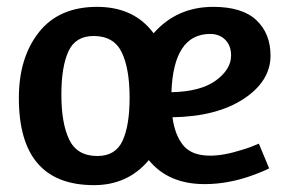

<svg xmlns="http://www.w3.org/2000/svg" viewBox="-20 -530 839 560"><path d="M263 -510Q371 -510 428 -433Q496 -510 602 -510Q687 -510 728 -471Q769 -432 769 -368Q769 -293 690.5 -241.5Q612 -190 483 -188Q490 -136 514.5 -106Q539 -76 593 -76Q633 -76 686 -93Q710 -100 735 -111L765 -39Q746 -29 709 -16Q642 7 577 7Q471 7 414 -63Q353 10 254 10Q35 10 35 -244Q35 -362 93.5 -436Q152 -510 263 -510ZM253 -425Q200 -425 179.5 -380Q159 -335 159 -254Q159 -170 182 -122.5Q205 -75 264 -75Q317 -75 337.5 -119.5Q358 -164 358 -245Q358 -330 335 -377.5Q312 -425 253 -425ZM593 -431Q486 -431 480 -261Q566 -263 610 -295.5Q654 -328 654 -368Q654 -397 637 -414Q620 -431 593 -431Z"/></svg>

Font: Amaranth
Style: Regular
Weight: 400
Designer: Gesine Todt
Foundry: Gesine Todt
Version: Version 1.000